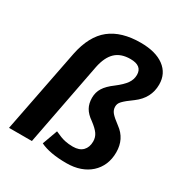

<svg xmlns="http://www.w3.org/2000/svg" viewBox="-170 -856 951 997"><g transform="rotate(30 305.5 -357.5)"><path d="M17 0 115 -501Q139 -618 206.5 -671.5Q274 -725 389 -725Q479 -725 529.5 -687.5Q580 -650 580 -584Q580 -503 510 -451Q489 -436 475.5 -425Q462 -414 453.5 -405Q445 -396 442 -388Q439 -380 439 -371Q439 -351 452.5 -335Q466 -319 501 -293Q563 -248 563 -168Q563 -127 549 -94.5Q535 -62 509 -38.5Q483 -15 447 -2.5Q411 10 366 10Q266 10 209 -18L242 -109Q280 -91 303.5 -86Q327 -81 352 -81Q391 -81 411 -101.5Q431 -122 431 -157Q431 -182 417.5 -201.5Q404 -221 372 -245Q340 -267 326 -292Q312 -317 312 -351Q312 -384 328.5 -410.5Q345 -437 383 -465Q421 -494 438 -518Q455 -542 455 -570Q455 -625 385 -625Q328 -625 295.5 -594Q263 -563 250 -499L154 0Z"/></g></svg>

Font: Libra Sans Modern
Style: Bold Italic
Weight: 700
Italic angle: -12°
Foundry: Stefan Peev, Context Ltd
Version: Version 1.000